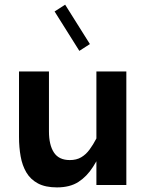

<svg xmlns="http://www.w3.org/2000/svg" viewBox="-20 -792 622 822"><path d="M392.7 -486.1V0H520.9V-486.1ZM429.6 -171.9 392.6 -199.1Q378.8 -172.5 363.3 -151.5Q347.9 -130.5 327.6 -118.6Q307.4 -106.7 278.9 -106.7Q232.2 -106.7 210.9 -139Q189.6 -171.4 189.6 -229.4V-486.1H61.4V-205.6Q61.4 -161.6 68.4 -122.5Q75.3 -83.4 93 -53.5Q110.7 -23.7 142.5 -6.7Q174.3 10.3 223.8 10.3Q279.4 10.3 315.6 -13Q351.8 -36.3 378.1 -77.5Q404.3 -118.8 429.6 -171.9ZM364.9 -603.3 258.9 -772 213.7 -742.9 319.7 -574.2Z"/></svg>

Font: Estedad-VF-FD Black
Style: Regular
Weight: 900
Designer: Amin Abedi
Version: Version 4.000